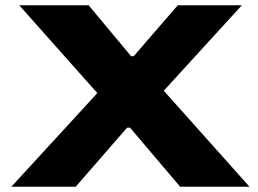

<svg xmlns="http://www.w3.org/2000/svg" viewBox="-20 -708 980 728"><path d="M23 0 349 -355 53 -688H316L477 -495H487L654 -688H897L601 -364L926 0H663L473 -224H462L267 0Z"/></svg>

Font: Archivo Expanded ExtraBold
Style: Regular
Weight: 800
Width: 7
Designer: Hector Gatti
Foundry: Omnibus-Type
Version: Version 2.001; ttfautohint (v1.8.3)